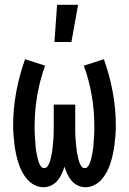

<svg xmlns="http://www.w3.org/2000/svg" viewBox="-20 -776 540 804"><path d="M208 -600 219 -756H307L279 -600ZM163 8Q143 8 125 -1Q107 -10 94 -25Q81 -40 72 -57.5Q63 -75 57 -94Q51 -113 47 -132Q43 -151 40.5 -171Q38 -191 36.5 -210.5Q35 -230 35 -250Q35 -321 48 -391Q61 -461 85 -528L169 -501Q147 -441 136 -377Q125 -313 125 -248Q125 -240 125 -232.5Q125 -225 125.5 -217Q126 -209 126.5 -201Q127 -193 127.5 -185.5Q128 -178 128.5 -170Q129 -162 130 -154Q131 -146 132.5 -138.5Q134 -131 135.5 -123Q137 -115 139 -107.5Q141 -100 144 -92.5Q147 -85 152 -78.5Q157 -72 165 -72Q174 -72 179 -79.5Q184 -87 187 -94.5Q190 -102 192 -110.5Q194 -119 195.5 -127Q197 -135 198.5 -143.5Q200 -152 200.5 -160Q201 -168 202 -176.5Q203 -185 203.5 -193.5Q204 -202 204.5 -210Q205 -218 205 -226.5Q205 -235 205 -243.5Q205 -252 205 -260V-338H295V-260Q295 -252 295 -243.5Q295 -235 295 -226.5Q295 -218 295.5 -210Q296 -202 296.5 -193.5Q297 -185 298 -176.5Q299 -168 299.5 -160Q300 -152 301.5 -143.5Q303 -135 304.5 -127Q306 -119 308 -110.5Q310 -102 313 -94.5Q316 -87 321 -79.5Q326 -72 335 -72Q343 -72 348 -78.5Q353 -85 356 -92.5Q359 -100 361 -107.5Q363 -115 364.5 -123Q366 -131 367.5 -138.5Q369 -146 370 -154Q371 -162 371.5 -170Q372 -178 372.5 -185.5Q373 -193 373.5 -201Q374 -209 374.5 -217Q375 -225 375 -232.5Q375 -240 375 -248Q375 -313 364 -377Q353 -441 331 -501L415 -528Q439 -461 452 -391Q465 -321 465 -250Q465 -230 463.5 -210.5Q462 -191 459.5 -171Q457 -151 453 -132Q449 -113 443 -94Q437 -75 428 -57.5Q419 -40 406 -25Q393 -10 375 -1Q357 8 337 8Q321 8 305.5 0.5Q290 -7 279.5 -19.5Q269 -32 262 -47Q255 -62 250 -78Q245 -62 238 -47Q231 -32 220.5 -19.5Q210 -7 194.5 0.5Q179 8 163 8Z"/></svg>

Font: Iosevka SS18 Medium
Style: Regular
Weight: 500
Monospace: yes
Designer: Belleve Invis
Foundry: Belleve Invis
Version: Version 25.1.1; ttfautohint (v1.8.4)